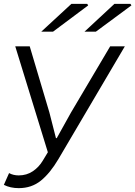

<svg xmlns="http://www.w3.org/2000/svg" viewBox="-23 -962 701 995"><path d="M-3 -4 24 -65Q46 -53 74 -53Q115 -53 147 -74.5Q179 -96 199 -130L225 -173L56 -722H131L233 -379L267 -246H271L345 -379L548 -722H624L280 -138Q237 -65 189 -26Q141 13 74 13Q31 13 -3 -4ZM347 -942H429L434 -934L252 -798H191ZM570 -942H653L658 -934L474 -798H415Z"/></svg>

Font: Nebula Sans Book
Style: Regular
Weight: 400
Italic angle: -9°
Designer: Paul D. Hunt for Adobe (as Source Sans)
Foundry: Nebula Entertainment & Broadcasting LLC
Version: Version 1.010